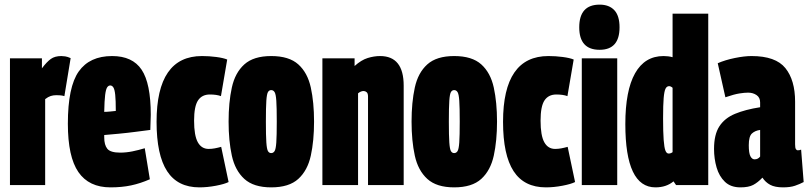

<svg xmlns="http://www.w3.org/2000/svg" viewBox="-20 -799 3492 829"><path d="M161 -547V-504Q182 -532 199.5 -544.5Q217 -557 245 -557Q252 -557 262 -555.5Q272 -554 285 -548L258 -384Q248 -387 238 -387.5Q228 -388 223 -388Q210 -388 199 -384.5Q188 -381 175 -371V0H23V-547Z M457 10Q364 10 318.5 -56Q273 -122 273 -265Q273 -424 320 -490.5Q367 -557 464 -557Q552 -557 591.5 -498Q631 -439 631 -303Q631 -292 630 -272Q629 -252 629 -238Q605 -235 567 -230Q529 -225 491.5 -221.5Q454 -218 430 -216V-206Q430 -173 443.5 -156.5Q457 -140 499 -140Q525 -140 552 -145.5Q579 -151 605 -159L627 -25Q586 -7 546 1.5Q506 10 457 10ZM430 -316Q441 -316 456 -317.5Q471 -319 480 -320Q480 -366 477.5 -389.5Q475 -413 469.5 -421.5Q464 -430 456 -430Q448 -430 442.5 -421.5Q437 -413 434 -389Q431 -365 430 -316Z M656 -273Q656 -557 852 -557Q883 -557 913.5 -553Q944 -549 961 -542L934 -384Q915 -391 886 -391Q852 -391 835 -365.5Q818 -340 818 -278Q818 -214 834 -185Q850 -156 881 -156Q894 -156 907.5 -158.5Q921 -161 935 -165L967 -13Q949 -4 912 3Q875 10 841 10Q747 10 701.5 -60Q656 -130 656 -273Z M967 -274Q967 -357 981 -421Q995 -485 1035 -521Q1075 -557 1151 -557Q1228 -557 1268 -521Q1308 -485 1322 -421Q1336 -357 1336 -274Q1336 -191 1322 -127Q1308 -63 1268 -26.5Q1228 10 1151 10Q1075 10 1035 -26.5Q995 -63 981 -127Q967 -191 967 -274ZM1128 -274Q1128 -213 1130 -184Q1132 -155 1137 -146.5Q1142 -138 1151 -138Q1160 -138 1165.5 -146.5Q1171 -155 1173 -184Q1175 -213 1175 -274Q1175 -336 1173 -364.5Q1171 -393 1165.5 -401.5Q1160 -410 1151 -410Q1142 -410 1137 -401.5Q1132 -393 1130 -364.5Q1128 -336 1128 -274Z M1372 0V-547H1511V-514Q1540 -540 1567.5 -548.5Q1595 -557 1621 -557Q1723 -557 1723 -429V0H1569V-382Q1569 -396 1563 -401Q1557 -406 1550 -406Q1538 -406 1526 -396V0Z M1757 -274Q1757 -357 1771 -421Q1785 -485 1825 -521Q1865 -557 1941 -557Q2018 -557 2058 -521Q2098 -485 2112 -421Q2126 -357 2126 -274Q2126 -191 2112 -127Q2098 -63 2058 -26.5Q2018 10 1941 10Q1865 10 1825 -26.5Q1785 -63 1771 -127Q1757 -191 1757 -274ZM1918 -274Q1918 -213 1920 -184Q1922 -155 1927 -146.5Q1932 -138 1941 -138Q1950 -138 1955.5 -146.5Q1961 -155 1963 -184Q1965 -213 1965 -274Q1965 -336 1963 -364.5Q1961 -393 1955.5 -401.5Q1950 -410 1941 -410Q1932 -410 1927 -401.5Q1922 -393 1920 -364.5Q1918 -336 1918 -274Z M2152 -273Q2152 -557 2348 -557Q2379 -557 2409.5 -553Q2440 -549 2457 -542L2430 -384Q2411 -391 2382 -391Q2348 -391 2331 -365.5Q2314 -340 2314 -278Q2314 -214 2330 -185Q2346 -156 2377 -156Q2390 -156 2403.5 -158.5Q2417 -161 2431 -165L2463 -13Q2445 -4 2408 3Q2371 10 2337 10Q2243 10 2197.5 -60Q2152 -130 2152 -273Z M2569 -584Q2481 -584 2481 -681Q2481 -779 2569 -779Q2610 -779 2632.5 -755Q2655 -731 2655 -681Q2655 -584 2569 -584ZM2492 0V-547H2645V0Z M2899 0 2888 -16Q2857 10 2810 10Q2680 10 2680 -263Q2680 -408 2722 -482.5Q2764 -557 2845 -557Q2866 -557 2884 -552V-740H3038V0ZM2884 -142V-420Q2876 -427 2869 -427Q2859 -427 2853.5 -416Q2848 -405 2845.5 -375.5Q2843 -346 2843 -288Q2843 -228 2845.5 -195Q2848 -162 2853 -149Q2858 -136 2867 -136Q2876 -136 2884 -142Z M3063 -156Q3063 -218 3086 -253.5Q3109 -289 3153.5 -307.5Q3198 -326 3262 -336V-357Q3262 -378 3246.5 -388.5Q3231 -399 3210 -399Q3195 -399 3172.5 -395.5Q3150 -392 3112 -379L3079 -526Q3111 -540 3152.5 -548.5Q3194 -557 3225 -557Q3329 -557 3371 -505Q3413 -453 3413 -360V-176Q3413 -160 3416.5 -155Q3420 -150 3424 -150Q3433 -150 3439 -153L3450 -13Q3433 -4 3412.5 3Q3392 10 3361 10Q3326 10 3305.5 -1Q3285 -12 3272 -32Q3252 -11 3232 -0.5Q3212 10 3177 10Q3135 10 3110 -14Q3085 -38 3074 -76Q3063 -114 3063 -156ZM3213 -172Q3213 -138 3220 -124.5Q3227 -111 3238 -111Q3253 -111 3262 -123V-238Q3240 -235 3226.5 -222.5Q3213 -210 3213 -172Z"/></svg>

Font: Georama ExtraCondensed ExtraBold
Style: Regular
Weight: 800
Width: 2
Designer: Jean-Baptiste Levee
Foundry: Production Type
Version: Version 1.000